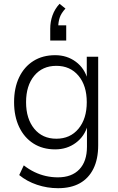

<svg xmlns="http://www.w3.org/2000/svg" viewBox="-20 -797 619 1009"><path d="M285 192Q228 192 174.5 174Q121 156 81 123L105 72Q132 93 161 107Q190 121 221 128Q252 135 284 135Q357 135 397 93Q437 51 437 -26V-139H441Q425 -81 378.5 -46.5Q332 -12 270 -12Q204 -12 155.5 -43Q107 -74 80.5 -130Q54 -186 54 -260Q54 -335 80.5 -390.5Q107 -446 155.5 -476.5Q204 -507 270 -507Q332 -507 378.5 -472.5Q425 -438 441 -378H436V-499H496V-34Q496 39 471 89.5Q446 140 399.5 166Q353 192 285 192ZM276 -68Q349 -68 392.5 -120.5Q436 -173 436 -260Q436 -347 392.5 -399Q349 -451 276 -451Q203 -451 160 -399Q117 -347 117 -260Q117 -173 160 -120.5Q203 -68 276 -68ZM244 -584V-646Q244 -683 256 -716.5Q268 -750 293 -777L324 -752Q301 -727 293.5 -703.5Q286 -680 286 -654L271 -664H328V-584Z"/></svg>

Font: Nunitoga
Style: Light
Weight: 300
Designer: Vernon Adams
Foundry: Vernon Adams
Version: Version 1.0